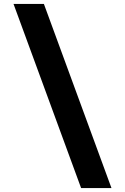

<svg xmlns="http://www.w3.org/2000/svg" viewBox="-20 -850 640 980"><path d="M394 110 49 -830H204L549 110Z"/></svg>

Font: JetBrains Mono NL ExtraBold
Style: Regular
Weight: 800
Designer: Philipp Nurullin, Konstantin Bulenkov
Foundry: JetBrains
Version: Version 2.304; ttfautohint (v1.8.4.7-5d5b)